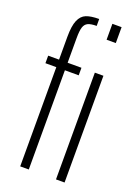

<svg xmlns="http://www.w3.org/2000/svg" viewBox="-143 -802 615 862"><g transform="rotate(20 164.5 -371.5)"><path d="M69 -474H17V-510H69V-619Q69 -671 80.5 -698Q92 -725 114.5 -734Q137 -743 176 -743V-710Q149 -710 135 -703.5Q121 -697 115.5 -680Q110 -663 110 -627V-510H176V-474H110V0H69ZM239 -667V-743H283V-667ZM240 0V-510H281V0Z"/></g></svg>

Font: Saira Ultra Condensed ExLight
Style: Regular
Weight: 200
Width: 1
Designer: Hector Gatti with collaboration of the Omnibus-Type team
Foundry: Omnibus-Type
Version: Version 1.001; ttfautohint (v1.8)